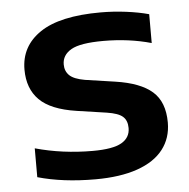

<svg xmlns="http://www.w3.org/2000/svg" viewBox="-45 -599 644 653"><g transform="rotate(-5 277.0 -272.0)"><path d="M58.5 -14.5V-113Q151.5 -87 254.5 -87Q323 -87 352.8 -104Q382.5 -121 382.5 -154Q382.5 -179.5 367.5 -193Q352.5 -206.5 313 -212.5L211 -227.5Q124 -240.5 85.5 -279Q47 -317.5 47 -382.5Q47 -462.5 114.8 -508.2Q182.5 -554 321.5 -554Q365 -554 408.2 -548.5Q451.5 -543 486 -533.5V-435Q410 -456.5 322.5 -456.5Q243.5 -456.5 212.5 -438.5Q181.5 -420.5 181.5 -388.5Q181.5 -365.5 196.5 -351Q211.5 -336.5 249 -330L351 -315Q436 -302.5 476.5 -267Q517 -231.5 517 -161Q517 -108 487.2 -69.5Q457.5 -31 398.8 -10.5Q340 10 255 10Q144 10 58.5 -14.5Z"/></g></svg>

Font: Encode Sans Expanded SemiBold
Style: Regular
Weight: 600
Width: 7
Designer: Multiple Designers
Foundry: Impallari Type
Version: Version 2.000